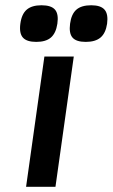

<svg xmlns="http://www.w3.org/2000/svg" viewBox="-20 -717 432 737"><path d="M192.9 0H80.1L150.4 -500H263.2ZM200.2 -626Q194.8 -589.8 175.5 -573Q156.2 -556.2 119.1 -556.2Q82.5 -556.2 67.9 -572.8Q53.2 -589.4 58.1 -626Q63 -663.1 82.5 -679.9Q102.1 -696.8 139.2 -696.8Q176.3 -696.8 190.9 -680.2Q205.6 -663.6 200.2 -626ZM330.1 -696.8Q366.7 -696.8 381.3 -679.9Q396 -663.1 391.1 -626Q385.7 -589.8 366 -573Q346.2 -556.2 309.1 -556.2Q272.5 -556.2 258.3 -572.8Q244.1 -589.4 249 -626Q253.9 -663.1 273.2 -679.9Q292.5 -696.8 330.1 -696.8Z"/></svg>

Font: Fivo Sans Med
Style: Regular
Weight: 450
Designer: Alexander Slobzheninov
Foundry: Alexander Slobzheninov
Version: 1.0